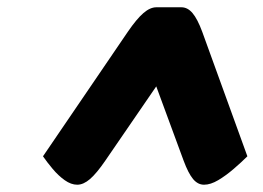

<svg xmlns="http://www.w3.org/2000/svg" viewBox="-20 -958 721 527"><path d="M192 -451Q175 -451 157.5 -463.5Q140 -476 124.5 -494.5Q109 -513 98 -529L331 -871Q355 -906 373.5 -922Q392 -938 409 -938H478Q495 -938 508.5 -922Q522 -906 535 -871L659 -529Q643 -513 621.5 -494.5Q600 -476 579 -463.5Q558 -451 540 -451Q523 -451 510 -466.5Q497 -482 484 -517L386 -783L446 -775L269 -517Q245 -482 227 -466.5Q209 -451 192 -451Z"/></svg>

Font: Lemonada
Style: Regular
Weight: 400
Designer: Mohamed Gaber (Arabic), Eduardo Tunni (Latin)
Foundry: Kief Type Foundry
Version: Version 4.005